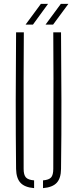

<svg xmlns="http://www.w3.org/2000/svg" viewBox="-20 -967 398 991"><path d="M63 -95Q61 -274.5 61.2 -447.8Q61.5 -621 63 -800H103Q102 -680.5 101.8 -564Q101.5 -447.5 101.8 -331Q102 -214.5 102 -95Q102 -64.5 113.5 -51.5Q125 -38.5 156 -36V4Q107.5 0 85.8 -23.5Q64 -47 63 -95ZM202 4V-36Q233 -38.5 244 -51.5Q255 -64.5 255 -95Q255 -214.5 255.5 -331Q256 -447.5 256 -564Q256 -680.5 255 -800H295Q296.5 -621 297 -447.8Q297.5 -274.5 295 -95Q294.5 -47 272.8 -23.5Q251 0 202 4ZM112 -840 191 -947H228L150 -840ZM215 -840 294 -947H333L254 -840Z"/></svg>

Font: Big Shoulders Stencil Text SC Thin
Style: Regular
Weight: 100
Designer: Patric King
Foundry: XO Type Co
Version: Version 2.001